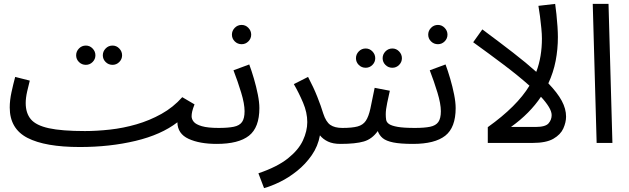

<svg xmlns="http://www.w3.org/2000/svg" viewBox="-20 -734 3230 986"><path d="M390 21 416 -61Q477 -61 545 -68.5Q613 -76 680.5 -95.5Q748 -115 809 -149Q870 -183 916 -235L979 -198Q970 -175 967 -161.5Q964 -148 964 -137Q964 -122 975 -108.5Q986 -95 1016.5 -86Q1047 -77 1103 -77Q1124 -77 1133.5 -65.5Q1143 -54 1143 -38Q1143 -22 1129 -8.5Q1115 5 1093 5Q1005 5 948.5 -21Q892 -47 891 -106Q808 -42 676 -10.5Q544 21 390 21ZM390 21Q212 21 121 -26Q30 -73 30 -182Q30 -219 39 -260.5Q48 -302 58 -339L133 -320Q127 -298 119.5 -264.5Q112 -231 112 -205Q112 -153 138.5 -121.5Q165 -90 231 -75.5Q297 -61 416 -61L436 -11ZM558 -401Q537 -401 522.5 -415.5Q508 -430 508 -450Q508 -470 522.5 -485Q537 -500 558 -500Q578 -500 592.5 -485Q607 -470 607 -450Q607 -430 592.5 -415.5Q578 -401 558 -401ZM421 -401Q400 -401 385.5 -415.5Q371 -430 371 -450Q371 -470 385.5 -485Q400 -500 421 -500Q441 -500 455.5 -485Q470 -470 470 -450Q470 -430 455.5 -415.5Q441 -401 421 -401Z M1093 5 1103 -77Q1151 -77 1180.5 -83Q1210 -89 1223 -107.5Q1236 -126 1236 -163Q1236 -201 1218.5 -258.5Q1201 -316 1179 -373L1260 -403Q1272 -371 1284 -330Q1296 -289 1304 -249Q1312 -209 1312 -179Q1312 -79 1258.5 -37Q1205 5 1093 5ZM1221 -507Q1200 -507 1185.5 -521.5Q1171 -536 1171 -556Q1171 -576 1185.5 -591Q1200 -606 1221 -606Q1241 -606 1255.5 -591Q1270 -576 1270 -556Q1270 -536 1255.5 -521.5Q1241 -507 1221 -507Z M1336 232 1307 156Q1404 123 1458.5 79.5Q1513 36 1535.5 -12.5Q1558 -61 1558 -107Q1558 -156 1536.5 -206.5Q1515 -257 1489 -302L1562 -339Q1590 -286 1609.5 -237Q1629 -188 1640 -151Q1654 -108 1676.5 -92.5Q1699 -77 1738 -77Q1759 -77 1768.5 -65.5Q1778 -54 1778 -38Q1778 -22 1764 -8.5Q1750 5 1728 5Q1690 5 1664.5 -7Q1639 -19 1623 -39Q1613 17 1581 63Q1549 109 1506 143.5Q1463 178 1418 200Q1373 222 1336 232Z M1728 5 1738 -77Q1788 -77 1816 -84.5Q1844 -92 1858.5 -113.5Q1873 -135 1882 -176Q1891 -217 1904 -283L1982 -268Q1976 -241 1968.5 -206Q1961 -171 1961 -147Q1961 -132 1963 -119Q1965 -106 1978 -97Q1991 -88 2022 -82.5Q2053 -77 2111 -77Q2132 -77 2141.5 -65.5Q2151 -54 2151 -38Q2151 -22 2137 -8.5Q2123 5 2101 5Q2036 5 1999.5 -2.5Q1963 -10 1945.5 -24.5Q1928 -39 1920 -61Q1891 -20 1848.5 -7.5Q1806 5 1728 5ZM1995 -386Q1974 -386 1959.5 -400.5Q1945 -415 1945 -435Q1945 -455 1959.5 -470Q1974 -485 1995 -485Q2015 -485 2029.5 -470Q2044 -455 2044 -435Q2044 -415 2029.5 -400.5Q2015 -386 1995 -386ZM1858 -386Q1837 -386 1822.5 -400.5Q1808 -415 1808 -435Q1808 -455 1822.5 -470Q1837 -485 1858 -485Q1878 -485 1892.5 -470Q1907 -455 1907 -435Q1907 -415 1892.5 -400.5Q1878 -386 1858 -386Z M2101 5 2111 -77Q2159 -77 2188.5 -83Q2218 -89 2231 -107.5Q2244 -126 2244 -163Q2244 -201 2226.5 -258.5Q2209 -316 2187 -373L2268 -403Q2280 -371 2292 -330Q2304 -289 2312 -249Q2320 -209 2320 -179Q2320 -79 2266.5 -37Q2213 5 2101 5ZM2229 -507Q2208 -507 2193.5 -521.5Q2179 -536 2179 -556Q2179 -576 2193.5 -591Q2208 -606 2229 -606Q2249 -606 2263.5 -591Q2278 -576 2278 -556Q2278 -536 2263.5 -521.5Q2249 -507 2229 -507Z M2763 -536Q2763 -558 2760 -589Q2757 -620 2753 -651Q2749 -682 2745 -704L2831 -714Q2834 -693 2837.5 -661Q2841 -629 2843 -597Q2845 -565 2845 -544Q2845 -481 2833.5 -421.5Q2822 -362 2796 -306Q2843 -257 2865 -216Q2887 -175 2887 -135Q2887 -106 2873 -74.5Q2859 -43 2822 -21.5Q2785 0 2715 0H2485V-81Q2635 -188 2699 -294Q2643 -344 2567.5 -401Q2492 -458 2410 -517L2457 -583Q2546 -517 2615 -463.5Q2684 -410 2734 -365Q2749 -405 2756 -447.5Q2763 -490 2763 -536ZM2604 -82H2730Q2781 -82 2797 -100.5Q2813 -119 2813 -143Q2813 -161 2798.5 -185Q2784 -209 2758 -237Q2730 -195 2691.5 -156Q2653 -117 2604 -82Z M3044 0 3024 -714H3105L3125 0Z"/></svg>

Font: Noto IKEA Arabic
Style: Regular
Weight: 400
Designer: Monotype Design Team
Foundry: Monotype Imaging Inc.
Version: Version 1.200